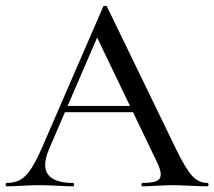

<svg xmlns="http://www.w3.org/2000/svg" viewBox="-25 -656 754 676"><path d="M199 -283H471L478 -261H187ZM704 0Q685 0 645 -2Q603 -4 585 -4Q562 -4 528 -2Q494 0 477 0Q473 0 473 -6Q473 -12 477 -12Q511 -12 526 -18.5Q541 -25 541 -42Q541 -59 526 -89L311 -536L343 -584L148 -132Q134 -98 134 -76Q134 -44 159 -28Q184 -12 231 -12Q236 -12 236 -6Q236 0 231 0Q213 0 179 -2Q141 -4 113 -4Q87 -4 51 -2Q19 0 -1 0Q-5 0 -5 -6Q-5 -12 -1 -12Q27 -12 46.5 -23Q66 -34 84 -61Q102 -88 125 -141L338 -632Q339 -635 345 -635.5Q351 -636 352 -632L592 -137Q627 -64 650.5 -38Q674 -12 704 -12Q709 -12 709 -6Q709 0 704 0Z"/></svg>

Font: Cormorant Garamond Medium
Style: Regular
Weight: 500
Designer: Christian Thalmann (Catharsis Fonts)
Foundry: Catharsis Fonts
Version: Version 4.000